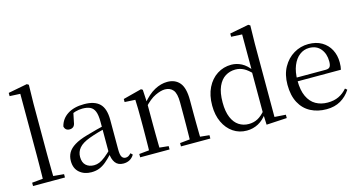

<svg xmlns="http://www.w3.org/2000/svg" viewBox="-84 -1168 2891 1546"><g transform="rotate(-15 1361.5 -395.0)"><path d="M34.6 0V-27.8L151.5 -38.6H183.1L300.7 -27.8V0ZM124.7 0Q125.7 -31.5 126.2 -70.8Q126.7 -110.1 127.2 -151.5Q127.7 -192.9 127.7 -228.5V-743.7L39.7 -748.1V-775.1L198.1 -805.5L213.1 -796.5L209.9 -641V-228.5Q209.9 -192.9 210.4 -151.5Q210.9 -110.1 211.5 -70.8Q212.1 -31.5 213.1 0Z M518.7 14.6Q459.5 14.6 420.1 -19.1Q380.6 -52.8 380.6 -115.1Q380.6 -153.9 397.8 -184.3Q414.9 -214.6 454.4 -239Q493.9 -263.5 559.9 -282.3Q601.8 -294.9 647.8 -306.7Q693.8 -318.5 733.8 -327.7V-303.3Q693.8 -293.3 652.7 -281.5Q611.6 -269.7 577.6 -257Q514.3 -233.6 487.6 -201.7Q460.9 -169.7 460.9 -128.2Q460.9 -81.6 486.5 -58Q512.2 -34.4 554.1 -34.4Q576.6 -34.4 598.6 -43.3Q620.6 -52.2 648.7 -74.2Q676.7 -96.3 714.8 -134.4L723.5 -87.1H699.9Q668.7 -53.7 641.5 -31.1Q614.2 -8.4 585.1 3.1Q556 14.6 518.7 14.6ZM785.8 13.6Q741.1 13.6 718.8 -16.6Q696.5 -46.7 693.2 -99.7V-103.3V-359Q693.2 -415 681.1 -445.3Q668.9 -475.6 643.7 -487.6Q618.6 -499.6 579 -499.6Q550.3 -499.6 521.1 -491.4Q491.9 -483.2 458.7 -464.7L502.2 -491.9L485.8 -412.7Q482.2 -386 469.7 -375.2Q457.1 -364.3 438.4 -364.3Q402.2 -364.3 394.5 -399.7Q409.4 -461 463.1 -495.8Q516.8 -530.6 601.2 -530.6Q688.5 -530.6 730.8 -489.2Q773 -447.8 773 -354.6V-107.7Q773 -60.8 784.1 -44.2Q795.1 -27.5 815.4 -27.5Q828 -27.5 838 -33.2Q848 -38.8 860.4 -52.1L876.1 -36.7Q860.2 -10.7 837.6 1.4Q815 13.6 785.8 13.6Z M927.7 0V-27.8L1036.4 -38.6H1068.8L1172.7 -27.8V0ZM1009.9 0Q1011.1 -24.4 1011.6 -65.3Q1012.1 -106.3 1012.6 -150.7Q1013.1 -195.1 1013.1 -228.5V-289.4Q1013.1 -340.8 1012.5 -380.8Q1011.9 -420.7 1009.9 -457.5L921.8 -462.4V-487.9L1075.9 -528L1088.9 -519.8L1095.3 -403.1V-401.7V-228.5Q1095.3 -195.1 1095.8 -150.7Q1096.3 -106.3 1096.8 -65.3Q1097.3 -24.4 1098.3 0ZM1267.8 0V-27.8L1375.3 -38.6H1408.3L1512.8 -27.8V0ZM1349.5 0Q1350.5 -24.4 1351 -64.8Q1351.5 -105.3 1352 -149.7Q1352.5 -194.1 1352.5 -228.5V-344.3Q1352.5 -418.1 1328.4 -447.5Q1304.3 -476.9 1260.6 -476.9Q1226.9 -476.9 1179.8 -454.8Q1132.6 -432.7 1078.2 -372.4L1069.7 -406H1079.8Q1134.4 -472.9 1188.1 -501.7Q1241.9 -530.6 1294.5 -530.6Q1360 -530.6 1397 -487.1Q1434 -443.5 1434 -342.4V-228.5Q1434 -194.1 1434.5 -149.7Q1435 -105.3 1435.6 -64.8Q1436.2 -24.4 1437.2 0Z M1814.4 14.6Q1751 14.6 1701.4 -19Q1651.9 -52.6 1623.7 -112.6Q1595.4 -172.7 1595.4 -251.6Q1595.4 -337.9 1626.4 -400.3Q1657.3 -462.8 1710.3 -496.7Q1763.2 -530.6 1828.4 -530.6Q1872.2 -530.6 1913.3 -509.2Q1954.5 -487.7 1990.7 -437.5H2000.5L1987.8 -411.3Q1952.2 -450.3 1919.6 -467.4Q1887 -484.5 1849.8 -484.5Q1803.9 -484.5 1766 -461.1Q1728.2 -437.6 1705.7 -386.9Q1683.1 -336.1 1683.1 -253.7Q1683.1 -178.2 1704.2 -128.9Q1725.2 -79.6 1761.6 -56.1Q1798.1 -32.7 1843.2 -32.7Q1884.2 -32.7 1918 -50.6Q1951.7 -68.5 1986.4 -110.2L1998.9 -82.4H1989.5Q1955.7 -33.4 1911.1 -9.4Q1866.5 14.6 1814.4 14.6ZM1979 9.6 1974.9 -88.8V-91.6V-430.7L1976.9 -440.3V-743.5L1886.3 -748.1V-775.1L2044.5 -805.5L2059.3 -796.5L2056.3 -644.4V-34.2L2149.6 -27.8V0Z M2479.3 14.6Q2405.5 14.6 2347.6 -15.4Q2289.7 -45.5 2257.1 -106.2Q2224.4 -167 2224.4 -256.8Q2224.4 -341.1 2258.5 -402.5Q2292.6 -463.8 2348.8 -497.2Q2405 -530.6 2470.9 -530.6Q2536.2 -530.6 2582.4 -503.3Q2628.6 -475.9 2653.1 -429.2Q2677.7 -382.4 2677.7 -323.2Q2677.7 -286.8 2671.4 -262.9H2262.6V-294.2H2553.3Q2579.6 -294.2 2589 -308.2Q2598.3 -322.1 2598.3 -352.3Q2598.3 -416.2 2564.2 -457.5Q2530.2 -498.8 2468.6 -498.8Q2424.8 -498.8 2389 -471.6Q2353.1 -444.5 2332 -392.8Q2310.9 -341.2 2310.9 -268.7Q2310.9 -188 2335.4 -135.9Q2359.9 -83.8 2402.9 -59.4Q2446 -35 2501.5 -35Q2554.5 -35 2593.8 -53.7Q2633.2 -72.3 2663.7 -108.1L2679.6 -94.3Q2647 -43.5 2597 -14.4Q2547 14.6 2479.3 14.6Z"/></g></svg>

Font: Noto Serif TC
Style: Regular
Weight: 200
Designer: Ryoko NISHIZUKA 西塚涼子 (kana & ideographs); Frank Grießhammer (Latin, Greek & Cyrillic); Wenlong ZHANG 张文龙 (bopomofo); San
Foundry: Adobe
Version: Version 2.001;hotconv 1.1.0;makeotfexe 2.6.0